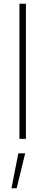

<svg xmlns="http://www.w3.org/2000/svg" viewBox="-20 -750 245 1037"><path d="M85 0V-730H120V0ZM79 78H116L70 267H42Z"/></svg>

Font: Titillium Web
Style: Thin
Weight: 200
Version: Version 1.001;PS 57.000;hotconv 1.0.70;makeotf.lib2.5.55311